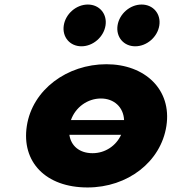

<svg xmlns="http://www.w3.org/2000/svg" viewBox="-20 -811 773 846"><path d="M98.2 -256C74 -98 180.7 15 365.7 15C542.7 15 689 -98 713.2 -256C737.7 -416 618.8 -528 448.8 -528C275.8 -528 122.7 -416 98.2 -256ZM285.7 -217H513.6C491.2 -168.2 443.1 -136 387.8 -136C330.1 -136 292.7 -168.2 285.7 -217ZM526.7 -282H292.6C312.6 -338.9 366.2 -377 424.7 -377C482.3 -377 524.2 -338.9 526.7 -282ZM604 -791C553 -791 505.8 -750 498 -699C490.2 -648 524.9 -607 575.9 -607C626.9 -607 674.2 -648 682 -699C689.8 -750 655 -791 604 -791ZM367 -791C316 -791 268.8 -750 261 -699C253.2 -648 287.9 -607 338.9 -607C389.9 -607 437.2 -648 445 -699C452.8 -750 418 -791 367 -791Z"/></svg>

Font: Sztylet
Style: BdObl
Weight: 700
Foundry: Cannot Into Space Fonts, PlusOne Fonts
Version: Version 0.12